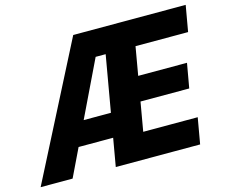

<svg xmlns="http://www.w3.org/2000/svg" viewBox="-149 -835 1144 970"><g transform="rotate(-15 423.0 -350.0)"><path d="M307.6 -700H895.8L872 -564H597L522.6 -136H807.6L783.8 0H342.6L440.8 -564H388.4L116.8 0H-50.4ZM165 -271H464.8L443.4 -146.4H108ZM531.4 -415.6H826.4L803.8 -287.4H508.8Z"/></g></svg>

Font: Fixel Italic Variable 20240409 Display Thin
Style: Italic
Weight: 100
Italic angle: -10°
Designer: AlfaBravo + MacPaw
Foundry: Kyrylo Tkachov, Marchela Mozhyna, Serhii Makarenko, Maria Weinstein, Zakhar Kryvoshyya
Version: Version 1.211;Glyphs 3.2 (3225)